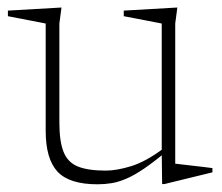

<svg xmlns="http://www.w3.org/2000/svg" viewBox="-22 -468 575 498"><path d="M132 -150.5Q132 -101.5 142.8 -74.2Q153.5 -47 179.8 -36.2Q206 -25.5 252.5 -25.5Q281 -25.5 318.8 -37.2Q356.5 -49 401.5 -82.5L409.5 -75Q376.5 -47.5 351.5 -30.5Q326.5 -13.5 306.2 -4.8Q286 4 268 7Q250 10 231 10Q157.5 10 127 -23Q96.5 -56 96.5 -129V-407L-1.5 -426V-440.5L137.5 -448.5L132 -407ZM398.5 9.5 397.5 -71.5V-407L299 -426V-440.5L438 -448.5L432.5 -407V-43.5Q437 -43 449.5 -41.5Q462 -40 477.5 -38.2Q493 -36.5 507 -34.8Q521 -33 529 -32V-21L404 9.5Z"/></svg>

Font: Newsreader 16pt 16pt ExtraLight
Style: Regular
Weight: 250
Version: Version 1.003